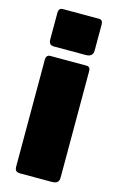

<svg xmlns="http://www.w3.org/2000/svg" viewBox="-116 -790 513 839"><g transform="rotate(15 141.0 -371.0)"><path d="M241 -29Q241 -13 233 -6.5Q225 0 208 0H67Q52 0 46.5 -6Q41 -12 41 -25V-507Q41 -530 60 -530H223Q241 -530 241 -510ZM241 -603Q241 -574 208 -574H67Q52 -574 46.5 -580.5Q41 -587 41 -600V-719Q41 -742 60 -742H223Q241 -742 241 -721Z"/></g></svg>

Font: Libre Franklin Black
Style: Regular
Weight: 900
Designer: Pablo Impallari, Rodrigo Fuenzalida, Nhung Nguyen
Foundry: Impallari Type
Version: Version 3.000